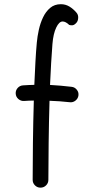

<svg xmlns="http://www.w3.org/2000/svg" viewBox="-20 -842 437 901"><path d="M53.7 -402.3Q52.7 -417.5 62.7 -429Q72.8 -440.4 87.9 -441.4Q116.2 -443.4 141.1 -443.8Q143.6 -499.5 146.2 -550.3Q148.9 -601.1 152.8 -642.6Q155.3 -670.4 162.1 -701.7Q168.9 -732.9 181.9 -760.3Q194.8 -787.6 215.3 -804.9Q235.8 -822.3 265.6 -822.3Q287.6 -822.3 305.7 -811.3Q323.7 -800.3 338.4 -783.2Q347.7 -772.9 346.9 -758.1Q346.2 -743.2 338.4 -734.9Q329.6 -725.1 321.3 -723.6Q313 -722.2 304.7 -725.1Q288.1 -741.2 273.9 -741.2Q257.3 -741.2 243.7 -712.4Q230 -683.6 226.1 -635.7Q222.7 -595.7 220 -546.4Q217.3 -497.1 214.8 -443.4Q263.2 -440.9 315.9 -434.6Q330.6 -433.1 340.3 -421.1Q350.1 -409.2 348.1 -394Q346.2 -379.4 334.2 -369.9Q322.3 -360.4 307.1 -362.3Q259.3 -367.7 212.4 -369.1Q209.5 -269.5 208.3 -170.7Q207 -71.8 207 2Q207 17.1 196.3 27.8Q185.5 38.6 169.9 38.6Q154.8 38.6 144 27.8Q133.3 17.1 133.3 2Q133.3 -71.8 134.5 -170.7Q135.7 -269.5 138.7 -370.1Q127.4 -370.1 116.2 -369.6Q105 -369.1 93.3 -368.2Q78.1 -367.2 66.4 -377.2Q54.7 -387.2 53.7 -402.3Z"/></svg>

Font: Mikhak-FD Regular
Style: FD-Regular
Weight: 400
Designer: Amin Abedi
Version: Version 3.2